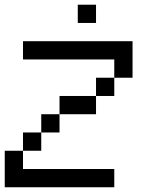

<svg xmlns="http://www.w3.org/2000/svg" viewBox="-20 -789 655 809"><path d="M307.7 -769.2H384.6V-692.3H307.7ZM0 0V-153.8H76.9V-76.9H461.5V0ZM76.9 -153.8V-230.8H153.8V-153.8ZM153.8 -230.8V-307.7H230.8V-230.8ZM230.8 -307.7V-384.6H384.6V-307.7ZM384.6 -384.6V-461.5H461.5V-384.6ZM461.5 -461.5V-538.5H76.9V-615.4H538.5V-461.5Z"/></svg>

Font: Mintsoda - Lime Green 13x16
Style: Regular
Weight: 400
Designer: Mintsoda-15
Version: Version 1.0